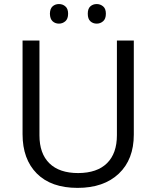

<svg xmlns="http://www.w3.org/2000/svg" viewBox="-20 -913 768 943"><path d="M637.2 -713.9V-252Q637.2 -129.9 563.5 -60.1Q489.7 9.8 360.8 9.8Q231.4 9.8 161.1 -60.5Q90.8 -130.9 90.8 -253.9V-713.9H173.8V-248Q173.8 -158.7 222.7 -110.8Q271.5 -63 364.3 -63Q457 -63.5 505.4 -111.3Q554.2 -159.2 554.2 -249V-713.9ZM411.1 -845.7Q411.1 -870.6 423.8 -881.8Q436.5 -893.1 455.1 -893.1Q472.7 -893.1 486.3 -881.8Q500 -870.6 500 -845.7Q500 -820.3 486.3 -808.6Q472.7 -796.9 455.1 -796.9Q436.5 -796.9 423.8 -808.6Q411.1 -820.3 411.1 -845.7ZM225.1 -845.7Q225.6 -870.6 238.3 -881.8Q251 -893.1 269.5 -893.1Q288.1 -893.1 300.8 -881.8Q314.5 -870.6 314.5 -845.7Q314.5 -820.3 300.8 -808.6Q287.1 -796.9 269.5 -796.9Q251 -796.9 238.3 -808.6Q225.6 -820.3 225.1 -845.7Z"/></svg>

Font: OpenSans
Style: Regular
Weight: 400
Foundry: Ascender Corporation
Version: Version 1.10